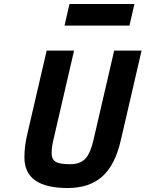

<svg xmlns="http://www.w3.org/2000/svg" viewBox="-20 -935 733 967"><path d="M353 -680C353 -680 215 -680 215 -680C215 -680 116 -253 116 -253C116 -253 116 -253 116 -253C107 -214 103 -177 103 -142C103 -142 103 -142 103 -142C103 -39 176 12 321 12C321 12 321 12 321 12C393 12 451 -7 495 -46C538 -84 570 -146 589 -231C589 -231 693 -680 693 -680C693 -680 555 -680 555 -680C555 -680 451 -231 451 -231C451 -231 451 -231 451 -231C441 -186 427 -154 410 -136C393 -117 367 -108 333 -108C298 -108 274 -112 261 -120C247 -128 240 -142 240 -163C240 -183 243 -206 249 -231C249 -231 353 -680 353 -680ZM632 -806C632 -806 657 -915 657 -915C657 -915 330 -915 330 -915C330 -915 305 -806 305 -806C305 -806 632 -806 632 -806Z"/></svg>

Font: My Font
Style: Bold Italic
Weight: 500
Version: Version 0.001